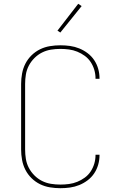

<svg xmlns="http://www.w3.org/2000/svg" viewBox="-20 -981 640 1009"><path d="M297 8Q270 8 242.5 3.5Q215 -1 190.5 -13Q166 -25 146 -44.5Q126 -64 113.5 -88.5Q101 -113 96 -140.5Q91 -168 91 -195V-540Q91 -567 96 -594.5Q101 -622 113.5 -646.5Q126 -671 146 -690.5Q166 -710 190.5 -722Q215 -734 242.5 -738.5Q270 -743 297 -743Q323 -743 348 -739.5Q373 -736 396.5 -726.5Q420 -717 440.5 -701.5Q461 -686 475 -665Q489 -644 496 -619.5Q503 -595 503 -570Q503 -569 503 -568.5Q503 -568 503 -567H482Q482 -568 482 -568.5Q482 -569 482 -569Q482 -592 475.5 -614Q469 -636 456.5 -655Q444 -674 425.5 -687.5Q407 -701 386 -709.5Q365 -718 342.5 -721Q320 -724 297 -724Q272 -724 247.5 -720Q223 -716 201 -705Q179 -694 161 -676Q143 -658 131.5 -636Q120 -614 116 -589.5Q112 -565 112 -540V-195Q112 -170 116 -145.5Q120 -121 131.5 -99Q143 -77 161 -59Q179 -41 201 -30Q223 -19 247.5 -15Q272 -11 297 -11Q320 -11 342.5 -14Q365 -17 386 -25.5Q407 -34 425.5 -47.5Q444 -61 456.5 -80Q469 -99 475.5 -121Q482 -143 482 -166Q482 -166 482 -166.5Q482 -167 482 -168H503Q503 -167 503 -166.5Q503 -166 503 -165Q503 -140 496 -115.5Q489 -91 475 -70Q461 -49 440.5 -33.5Q420 -18 396.5 -8.5Q373 1 348 4.5Q323 8 297 8ZM297 -810 282 -820 391 -961 409 -949Z"/></svg>

Font: Zed Sans Thin Extended
Style: Regular
Weight: 100
Width: 7
Designer: Belleve Invis
Foundry: Belleve Invis
Version: Version 1.0.0; ttfautohint (v1.8.4)